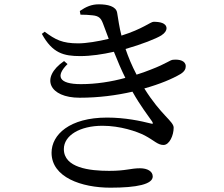

<svg xmlns="http://www.w3.org/2000/svg" viewBox="-20 -817 1040 890"><path d="M677 -245C633 -256 561 -272 476 -272C303 -272 219 -193 219 -109C219 5 358 53 492 53C615 53 688 37 688 1C688 -23 663 -37 629 -37C585 -37 565 -25 486 -25C395 -25 276 -39 276 -126C276 -189 350 -234 455 -234C537 -234 614 -208 651 -189C696 -165 711 -145 738 -145C765 -145 785 -189 785 -225C785 -255 727 -282 649 -407C721 -427 780 -452 817 -474C836 -486 841 -498 841 -510C841 -535 812 -543 783 -540C769 -540 754 -523 678 -494C658 -486 636 -478 613 -471C591 -513 575 -552 562 -590C639 -612 704 -638 728 -653C745 -664 752 -676 752 -686C751 -711 720 -716 692 -716C678 -716 642 -683 543 -652C533 -690 528 -729 523 -758C518 -788 479 -797 438 -797C405 -797 379 -786 350 -766L353 -749C372 -749 392 -748 409 -746C439 -743 448 -732 457 -709L484 -637C435 -625 379 -616 343 -616C268 -616 237 -633 187 -670L174 -660C223 -570 276 -557 352 -557C401 -557 455 -565 508 -577C525 -534 543 -492 561 -456C496 -438 425 -427 355 -427C251 -427 237 -465 293 -520L277 -534C164 -456 209 -364 349 -364C437 -364 520 -375 594 -392C631 -326 668 -279 685 -254C691 -244 690 -241 677 -245Z"/></svg>

Font: Noto Serif HK Medium
Style: Regular
Weight: 500
Designer: Ryoko NISHIZUKA 西塚涼子 (kana & ideographs); Frank Grießhammer (Latin, Greek & Cyrillic); Wenlong ZHANG 张文龙 (bopomofo); San
Foundry: Adobe
Version: Version 2.001;hotconv 1.1.0;makeotfexe 2.6.0